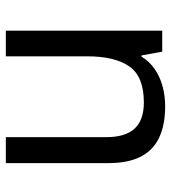

<svg xmlns="http://www.w3.org/2000/svg" viewBox="16 -592 586 658"><g transform="rotate(-90 309.0 -263.0)"><path d="M533 -536V0H461L448 -71H444Q427 -43 400 -25Q373 -7 341 1.5Q309 10 274 10Q210 10 166.5 -10.5Q123 -31 101 -74Q79 -117 79 -185V-536H168V-191Q168 -127 197 -95Q226 -63 287 -63Q376 -63 410.5 -113Q445 -163 445 -257V-536Z"/></g></svg>

Font: hextamil15
Style: Book
Weight: 400
Designer: Jelle Bosma - Monotype Design Team
Foundry: Monotype Imaging Inc.
Version: Version 2.003